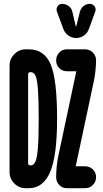

<svg xmlns="http://www.w3.org/2000/svg" viewBox="-20 -990 540 1010"><path d="M452.1 -969.7Q467.8 -969.7 477.1 -957Q486.3 -944.3 481.4 -929.7L447.3 -836.9Q439.5 -815.4 420.9 -802.7Q402.3 -790 380.4 -790Q358.4 -790 339.8 -803.2Q321.3 -816.4 313.5 -836.9L279.3 -929.7Q274.4 -943.4 282.7 -956.5Q291 -969.7 306.6 -969.7Q325.2 -969.7 340.8 -958.5Q356.4 -947.3 360.4 -928.7L378.9 -850.6Q378.9 -849.6 379.9 -849.6Q380.9 -849.6 380.9 -850.6L400.4 -928.7Q405.3 -946.3 419.4 -958Q433.6 -969.7 452.1 -969.7ZM472.7 -558.6 378.9 -118.2 377.9 -117.2V-116.2Q377.9 -115.2 378.9 -115.2H427.7Q452.1 -115.2 468.8 -98.6Q485.4 -82 485.4 -58.1Q485.4 -34.2 468.8 -17.1Q452.1 0 427.7 0H332Q307.6 0 291.5 -17.1Q275.4 -34.2 275.4 -57.6Q275.4 -115.2 287.1 -170.9L380.9 -612.3L381.8 -613.3V-614.3Q381.8 -615.2 380.9 -615.2H332Q307.6 -615.2 291.5 -631.8Q275.4 -648.4 275.4 -672.4Q275.4 -696.3 291.5 -713.4Q307.6 -730.5 332 -730.5H427.7Q452.1 -730.5 468.8 -713.4Q485.4 -696.3 485.4 -671.9Q484.4 -613.3 472.7 -558.6ZM141.6 -120.1Q157.2 -120.1 166 -139.2Q174.8 -158.2 179.2 -210.9Q183.6 -263.7 183.6 -364.7Q183.6 -465.8 179.7 -518.6Q175.8 -571.3 167 -590.8Q158.2 -610.4 141.6 -610.4H139.6Q127.9 -610.4 127.9 -598.6V-130.9Q127.9 -120.1 139.6 -120.1ZM131.8 -730.5Q212.9 -730.5 246.6 -650.9Q280.3 -571.3 280.3 -365.2Q280.3 -169.9 243.7 -85Q207 0 131.8 0H127.9H115.2Q80.1 0 55.2 -24.9Q30.3 -49.8 30.3 -85V-644.5Q30.3 -679.7 55.2 -705.1Q80.1 -730.5 115.2 -730.5Z"/></svg>

Font: Rounded-X Mgen+ 2m bold
Style: Bold
Weight: 700
Designer: [Source Han Sans]
Ryoko NISHIZUKA  (kana & ideographs); Paul D. Hunt (Latin, Greek & Cyrillic); Wenlong ZHANG  (bopomofo
Version: Version 1.059.20150602